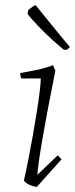

<svg xmlns="http://www.w3.org/2000/svg" viewBox="-20 -710 289 739"><path d="M137 -408H62Q58 -416 58 -429Q84 -433 119.5 -440.5Q155 -448 184 -459L193 -438Q158 -262 141.5 -164.5Q125 -67 124 -37L202 -112L217 -97L122 9Q112 9 96 2.5Q80 -4 72 -15Q80 -50 89 -95.5Q98 -141 106.5 -189Q115 -237 122 -281.5Q129 -326 133 -359.5Q137 -393 137 -408ZM237 -518 225 -519Q187 -550 156 -580.5Q125 -611 106 -632.5Q87 -654 86 -657L89 -672Q109 -688 117 -690L122 -684L218 -566L249 -529Z"/></svg>

Font: Labrada Lght
Style: Italic
Weight: 300
Italic angle: -7°
Designer: Mercedes Jáuregui
Foundry: Omnibus-Type Team
Version: Version 1.000; ttfautohint (v1.8.4.7-5d5b)